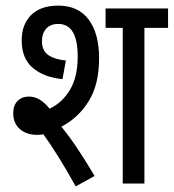

<svg xmlns="http://www.w3.org/2000/svg" viewBox="-20 -652 617 682"><path d="M112 -173Q74 -173 50.5 -193.5Q27 -214 27 -250Q27 -278 42.5 -293.5Q58 -309 83 -309Q122 -309 156 -266Q200 -286 228 -332Q256 -378 256 -451Q256 -567 187 -567Q159 -567 144 -550Q129 -533 129 -506Q129 -472 151.5 -456.5Q174 -441 214 -437L202 -371Q137 -377 97 -410.5Q57 -444 57 -508Q57 -565 90.5 -598.5Q124 -632 187 -632Q258 -632 295 -582.5Q332 -533 332 -445Q332 -352 295 -292.5Q258 -233 198 -202Q229 -164 258 -120Q287 -76 316 -27L249 10Q215 -51 186.5 -96.5Q158 -142 134 -175Q124 -173 112 -173ZM493 -553V0H416V-553H355V-622H577V-553Z"/></svg>

Font: Noto Sans Devanagari Condensed
Style: Regular
Weight: 400
Width: 3
Designer: Jelle Bosma - Monotype Design Team
Foundry: Monotype Imaging Inc.
Version: Version 2.004; ttfautohint (v1.8.4.7-5d5b)